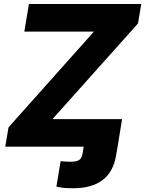

<svg xmlns="http://www.w3.org/2000/svg" viewBox="-20 -748 740 979"><path d="M267.6 203.6 289.1 73.7Q301.3 75.2 314.2 75.9Q327.1 76.7 340.3 76.7Q370.6 76.7 384 67.4Q397.5 58.1 400.9 35.2L406.7 0H579.6L571.8 44.9Q558.1 128.4 502.9 170.2Q447.8 211.9 353.5 211.9Q328.1 211.9 306.4 210Q284.7 208 267.6 203.6ZM6.8 0 23.4 -98.6 459 -586.9H104L127.4 -727.5H700.2L683.6 -628.4L247.6 -140.6H602.5L579.6 0Z"/></svg>

Font: Inter 17pt ExtraBold
Style: Italic
Weight: 800
Italic angle: -9.3988°
Version: Version 4.001;git-66647c0bb